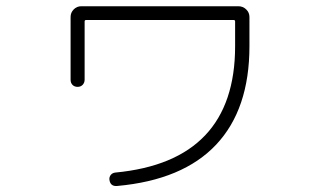

<svg xmlns="http://www.w3.org/2000/svg" viewBox="-20 -580 1040 628"><path d="M210.9 -319.3V-524.4Q210.9 -539.1 221.2 -549.3Q231.4 -559.6 246.1 -559.6H759.8Q774.4 -559.6 785.2 -549.3Q795.9 -539.1 795.9 -524.4V-428.7Q795.9 -222.7 687 -106.9Q578.1 8.8 363.3 28.3Q340.8 30.3 337.9 7.8Q336.9 -1 342.3 -7.8Q347.7 -14.6 357.4 -15.6Q749 -52.7 749 -428.7V-509.8Q749 -514.6 744.1 -514.6H261.7Q256.8 -514.6 256.8 -509.8V-319.3Q256.8 -309.6 250.5 -302.7Q244.1 -295.9 233.9 -295.9Q223.6 -295.9 217.3 -302.2Q210.9 -308.6 210.9 -319.3Z"/></svg>

Font: Rounded-L Mgen+ 1mn light
Style: Regular
Weight: 200
Designer: [Source Han Sans]
Ryoko NISHIZUKA  (kana & ideographs); Paul D. Hunt (Latin, Greek & Cyrillic); Wenlong ZHANG  (bopomofo
Version: Version 1.059.20150602